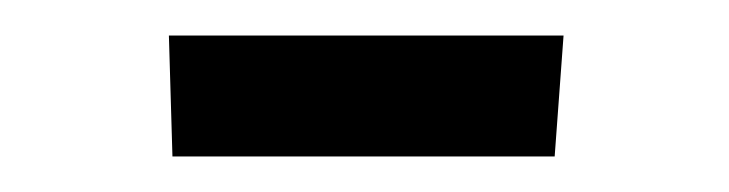

<svg xmlns="http://www.w3.org/2000/svg" viewBox="-20 -309 410 108"><path d="M75 -289H297L292 -221H77Z"/></svg>

Font: Andada Pro Medium
Style: Regular
Weight: 500
Designer: Carolina Giovagnoli
Foundry: Huerta Tipografica
Version: Version 3.005; ttfautohint (v1.8.4)